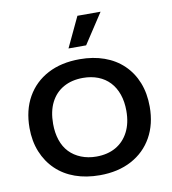

<svg xmlns="http://www.w3.org/2000/svg" viewBox="-83 -809 796 890"><g transform="rotate(-10 315.0 -364.0)"><path d="M316 9Q252 9 200 -9.5Q148 -28 110.5 -64Q73 -100 52.5 -150.5Q32 -201 32 -263Q32 -347 67 -408.5Q102 -470 165.5 -503.5Q229 -537 316 -537Q379 -537 431 -518.5Q483 -500 520.5 -464Q558 -428 578 -377.5Q598 -327 598 -264Q598 -182 563.5 -120.5Q529 -59 465.5 -25Q402 9 316 9ZM315 -79Q368 -79 406.5 -101Q445 -123 466.5 -164.5Q488 -206 488 -264Q488 -307 476 -341.5Q464 -376 441.5 -400Q419 -424 387 -436.5Q355 -449 316 -449Q263 -449 224 -427Q185 -405 164 -363.5Q143 -322 143 -263Q143 -221 154.5 -186.5Q166 -152 188.5 -128.5Q211 -105 243.5 -92Q276 -79 315 -79ZM274 -595 341 -737H450L357 -595Z"/></g></svg>

Font: Mona Sans SemiExpanded Medium
Style: Regular
Weight: 500
Width: 6
Designer: Deni Anggara
Foundry: GitHub
Version: Version 2.000